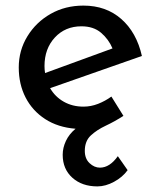

<svg xmlns="http://www.w3.org/2000/svg" viewBox="-20 -451 563 686"><path d="M328 215Q273 215 238.5 184Q204 153 204 102Q204 77 215.5 52.5Q227 28 250 9Q187 4 141.5 -25.5Q96 -55 71.5 -102.5Q47 -150 47 -210Q47 -271 78 -321.5Q109 -372 161 -401.5Q213 -431 278 -431Q359 -431 413.5 -383Q468 -335 487 -251L159 -136Q177 -105 208 -87.5Q239 -70 278 -70Q305 -70 330.5 -80Q356 -90 378 -106L421 -37Q390 -17 358 -2Q326 13 304.5 33Q283 53 283 88Q283 116 300 132Q317 148 337 148Q372 148 401 107L436 157Q418 182 387.5 198.5Q357 215 328 215ZM139 -215Q139 -202 141 -190L382 -278Q368 -311 341 -334Q314 -357 271 -357Q213 -357 176 -317Q139 -277 139 -215Z"/></svg>

Font: Synthetic
Style: Regular
Weight: 400
Designer: Santiago Orozco
Foundry: Typemade
Version: Version 2.000; ttfautohint (v1.8.4.7-5d5b)